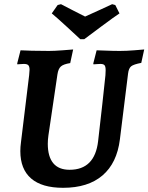

<svg xmlns="http://www.w3.org/2000/svg" viewBox="-20 -884 708 916"><path d="M208 -198Q208 -137 234 -105.5Q260 -74 312 -74Q432 -74 448 -210Q457 -287 468 -386Q479 -485 483 -525Q484 -535 484 -549Q484 -567 478.5 -573Q473 -579 459 -579Q450 -579 440 -578Q430 -577 426 -577L425 -581L441 -644Q453 -644 486 -642.5Q519 -641 552 -641Q583 -641 620 -644Q657 -647 668 -648L654 -584Q617 -577 605.5 -567.5Q594 -558 591 -533L552 -219Q538 -106 469 -47Q400 12 281 12Q180 12 128.5 -32.5Q77 -77 77 -163Q77 -183 80 -205L119 -525Q121 -545 121 -551Q121 -567 115 -573Q109 -579 94 -579Q85 -579 75.5 -578Q66 -577 63 -577L62 -581L78 -644Q92 -643 131 -642Q170 -641 214 -641Q239 -641 278 -644Q317 -647 329 -648L315 -583Q283 -578 270.5 -567Q258 -556 254 -529L211 -238Q208 -217 208 -198ZM382 -697H363Q347 -712 297.5 -757.5Q248 -803 227 -820L255 -860L271 -864Q273 -863 325 -836L386 -805Q398 -810 461 -839L515 -864L530 -860L550 -820Q524 -803 463 -757.5Q402 -712 382 -697Z"/></svg>

Font: Alegreya SC
Style: Bold Italic
Weight: 700
Italic angle: -7°
Designer: Juan Pablo del Peral
Foundry: Huerta Tipografica
Version: Version 2.007; ttfautohint (v1.6)